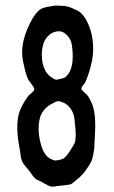

<svg xmlns="http://www.w3.org/2000/svg" viewBox="-20 -681 419 703"><path d="M185.1 -565.4Q165.5 -561 153.1 -546.1Q140.6 -531.2 136.5 -512Q132.3 -492.7 133.3 -472.7Q134.3 -452.6 140.1 -435.5Q148.9 -409.7 171.4 -396Q171.9 -396 174.3 -394.3Q176.8 -392.6 177.2 -392.6L180.2 -390.6Q182.6 -389.6 183.1 -389.9Q183.6 -390.1 186.3 -389.4Q189 -388.7 189.9 -389.6Q212.9 -394 217.8 -397.5Q255.9 -426.3 243.2 -516.1Q240.2 -538.1 223.4 -554.2Q206.5 -570.3 185.1 -565.4ZM192.4 -310.5Q189 -310.5 185.1 -308.8Q181.2 -307.1 175.8 -304.2Q170.4 -301.3 168.9 -300.3Q153.3 -292.5 142.6 -279.8Q131.8 -267.1 127.2 -252.7Q122.6 -238.3 121.6 -220.9Q120.6 -203.6 122.6 -188Q124.5 -172.4 128.9 -155.8Q139.6 -112.3 165.5 -99.1Q178.7 -92.8 183.1 -93.3Q203.6 -95.7 212.9 -101.1Q225.1 -108.4 243.7 -140.6Q244.6 -142.6 247.6 -147Q250.5 -151.4 252.4 -155.3Q254.4 -159.2 254.9 -162.6Q256.3 -168.9 256.8 -176Q257.3 -183.1 257.3 -189.2Q257.3 -195.3 256.6 -203.6Q255.9 -211.9 255.4 -217Q254.9 -222.2 253.9 -231Q252.9 -239.7 252.9 -244.1Q251.5 -257.8 246.1 -270Q240.7 -282.2 231 -292.2Q221.2 -302.2 208.5 -306.6Q208 -306.6 203.9 -308.3Q199.7 -310.1 197.3 -310.5Q194.8 -311 192.4 -310.5ZM179.7 -660.2Q181.6 -661.1 193.6 -660.4Q205.6 -659.7 207.5 -659.7Q224.6 -659.7 243.7 -651.4Q266.1 -641.6 271.5 -637.7Q291 -622.6 305.7 -586.9Q318.8 -554.7 320.8 -516.1Q322.8 -477.5 313.5 -443.8Q304.7 -407.2 292 -379.4Q291 -377 287.4 -372.8Q283.7 -368.7 280.8 -364.5Q277.8 -360.4 277.8 -357.4Q277.8 -354 281.5 -349.9Q285.2 -345.7 290.5 -341.1Q295.9 -336.4 297.4 -335Q301.8 -330.1 306.6 -321.8Q311.5 -313.5 315.2 -305.2Q318.8 -296.9 320.8 -289.6Q332 -250 327.6 -187Q327.1 -182.1 326.4 -163.8Q325.7 -145.5 325 -137.2Q324.2 -128.9 321.5 -115Q318.8 -101.1 314.5 -90.3Q312.5 -85.9 309.8 -81.3Q307.1 -76.7 303.2 -70.8Q299.3 -64.9 297.4 -62.5Q283.2 -39.6 255.4 -18.6Q254.4 -17.6 249.8 -13.7Q245.1 -9.8 241.9 -7.8Q238.8 -5.9 235.4 -5.4Q230.5 -4.4 224.4 -3.7Q218.3 -2.9 213.4 -2.4Q208.5 -2 202.1 -1.2Q195.8 -0.5 190.9 0Q189.5 0 183.1 1.2Q176.8 2.4 174.6 2.4Q172.4 2.4 166.5 2Q161.1 0.5 154.8 -2.7Q148.4 -5.9 140.6 -10.3Q132.8 -14.6 129.4 -16.6Q127.4 -17.6 124 -19Q120.6 -20.5 118.4 -21.5Q116.2 -22.5 113.5 -24.2Q110.8 -25.9 108.9 -27.8Q104.5 -31.7 100.3 -37.1Q96.2 -42.5 91.3 -49.6Q86.4 -56.6 83.5 -60.1Q81.5 -62.5 75.9 -68.8Q70.3 -75.2 66.7 -80.3Q63 -85.4 61 -90.3Q59.1 -94.7 57.6 -100.3Q56.2 -106 55.7 -110.8Q55.2 -115.7 54.2 -122.1Q53.2 -128.4 52.7 -132.3Q36.6 -212.9 48.3 -261.7Q55.7 -291.5 84 -330.6Q85 -331.5 95.2 -340.3Q105.5 -349.1 105.5 -354Q105.5 -359.9 95.5 -372.8Q85.4 -385.7 84.5 -387.7Q81.5 -393.1 79.1 -399.4Q76.7 -405.8 74.5 -413.8Q72.3 -421.9 71 -426.8Q69.8 -431.6 67.9 -441.4Q65.9 -451.2 64.9 -454.1Q50.3 -516.6 89.4 -595.2Q108.9 -634.3 127.9 -647Q132.3 -649.9 139.6 -652.3Q147 -654.8 152.3 -655.8Q157.7 -656.7 167.5 -658.2Q177.2 -659.7 179.7 -660.2Z"/></svg>

Font: Urdu Khush Khati
Style: Regular
Weight: 400
Version: Version 001.500